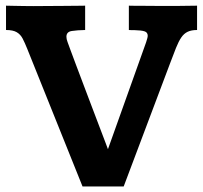

<svg xmlns="http://www.w3.org/2000/svg" viewBox="-20 -659 726 686"><path d="M274.9 7.3 77.6 -483.9Q68.8 -505.9 61 -521Q53.2 -536.1 39.8 -543.9Q26.4 -551.8 1.5 -551.8V-638.7Q6.8 -638.7 25.1 -638.2Q43.5 -637.7 64.7 -637.5Q85.9 -637.2 100.1 -637.2Q112.8 -637.2 142.3 -637.5Q171.9 -637.7 204.6 -637.9Q237.3 -638.2 260.7 -638.4Q284.2 -638.7 284.2 -638.7V-551.8Q255.9 -551.3 236.6 -548.3Q217.3 -545.4 217.3 -527.8Q217.3 -519.5 221.2 -509.3Q223.1 -503.9 231.2 -481.9Q239.3 -460 251.7 -427Q264.2 -394 278.6 -355.7Q293 -317.4 307.6 -279.1Q322.3 -240.7 334.7 -207.8Q347.2 -174.8 355.5 -153.1Q363.8 -131.3 365.7 -126L502 -507.8Q504.4 -515.6 506.1 -521.5Q507.8 -527.3 507.8 -531.2Q507.8 -543.5 496.3 -547.1Q484.9 -550.8 460.4 -551.3Q458.5 -551.3 450.7 -551.3Q442.9 -551.3 440.4 -551.8V-638.7Q440.4 -638.7 456.1 -638.4Q471.7 -638.2 493.7 -638.2Q515.6 -638.2 535.6 -637.9Q555.7 -637.7 564.5 -637.7Q592.3 -637.7 621.1 -637.9Q649.9 -638.2 684.1 -638.7V-551.8Q663.6 -551.8 650.4 -545.4Q637.2 -539.1 627.7 -525.1Q618.2 -511.2 608.9 -488Q599.6 -464.8 586.9 -430.7L421.9 7.3Z"/></svg>

Font: Kameron
Style: Bold
Weight: 700
Designer: Vernon Adams
Foundry: Vernon Adams
Version: Version 1.100